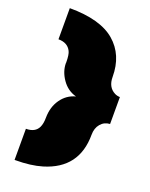

<svg xmlns="http://www.w3.org/2000/svg" viewBox="-165 -922 841 1078"><g transform="rotate(20 255.0 -383.5)"><path d="M418 -210.9Q418 -8.8 223.1 49.8Q156.7 69.8 64.5 69.8Q62.5 69.8 60.1 69.8V-116.2Q115.2 -116.2 133.8 -155.3Q144.5 -177.7 144.5 -213.4Q145 -277.3 177.2 -323.2Q209.5 -369.1 262.2 -382.8Q209.5 -397 177.2 -443.6Q145 -490.2 145 -539.6Q145 -540 145.3 -540.8Q145.5 -541.5 145.5 -543Q145.5 -590.8 135.7 -609.4Q115.2 -650.9 60.1 -650.9V-836.9Q243.2 -836.9 330.6 -762.2Q418 -687.5 418 -556.2Q418 -495.1 463.4 -471.7Q477.5 -464.4 495.1 -463.9V-303.2Q460.9 -301.3 439.5 -275.9Q418 -250.5 418 -210.9Z"/></g></svg>

Font: Fz Rammetto One
Style: Regular
Weight: 400
Designer: Vernon Adams
Foundry: Vernon Adams
Version: Vit hóa bi c Thuy @ FontZin.Com